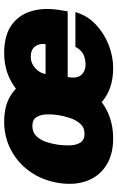

<svg xmlns="http://www.w3.org/2000/svg" viewBox="164 -732 577 946"><g transform="rotate(-90 453.0 -258.5)"><path d="M244 10Q165 10 111.8 -24Q58.5 -58 35.8 -117.8Q13 -177.5 24.5 -255Q37 -336.5 79.8 -397.8Q122.5 -459 186.8 -493Q251 -527 327 -527Q408 -527 461 -491.8Q514 -456.5 536.2 -395Q558.5 -333.5 546.5 -255Q534.5 -178 493.2 -118.2Q452 -58.5 388.2 -24.2Q324.5 10 244 10ZM267.5 -131Q298 -131 316.8 -152.2Q335.5 -173.5 345.5 -204Q355.5 -234.5 359.5 -262Q364 -290 362.8 -319.2Q361.5 -348.5 349 -368.2Q336.5 -388 306 -388Q274.5 -388 255.5 -368.2Q236.5 -348.5 227 -319.2Q217.5 -290 213.5 -262Q209.5 -234.5 210.2 -204Q211 -173.5 223.5 -152.2Q236 -131 267.5 -131ZM592 10Q512 10 456.2 -22.8Q400.5 -55.5 375.8 -114.5Q351 -173.5 363 -252Q374 -326 414.5 -388.5Q455 -451 519.2 -489Q583.5 -527 665.5 -527Q750 -527 800.8 -492Q851.5 -457 870.5 -396.2Q889.5 -335.5 878 -259L870.5 -214H547Q538.5 -167.5 557.5 -146.8Q576.5 -126 608 -126Q634.5 -126 657 -136Q679.5 -146 696 -176H867Q850.5 -118.5 807 -76.8Q763.5 -35 706.5 -12.5Q649.5 10 592 10ZM561.5 -323H709Q713.5 -352.5 698 -374.2Q682.5 -396 645.5 -396Q616 -396 591.2 -374.2Q566.5 -352.5 561.5 -323Z"/></g></svg>

Font: Public Sans Black
Style: Italic
Weight: 900
Italic angle: -8°
Designer: The Public Sans project authors (U.S. Web Design System). Libre Franklin designed by Pablo Impallari and Rodrigo Fuenzal
Version: Version 1.007; ttfautohint (v1.8.1) -l 8 -r 50 -G 200 -x 14 